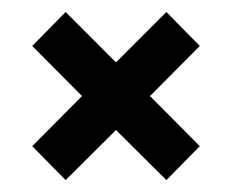

<svg xmlns="http://www.w3.org/2000/svg" viewBox="-20 -477 387 320"><path d="M89.4 -176.8 33.7 -233.4 116.7 -316.9 33.7 -400.4 89.4 -457 173.3 -373 257.3 -457 313 -400.4 230 -316.9 313 -233.4 257.3 -176.8 173.3 -260.3Z"/></svg>

Font: Antonio Medium
Style: Regular
Weight: 500
Designer: Vernon Adams
Foundry: Vernon Adams
Version: Version 1.002